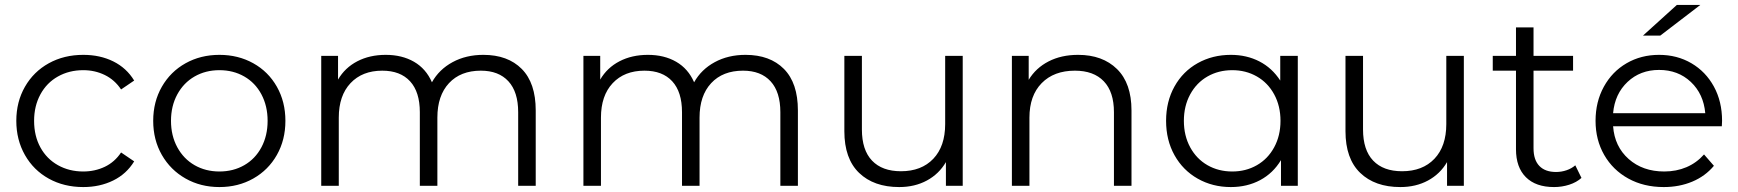

<svg xmlns="http://www.w3.org/2000/svg" viewBox="-20 -752 7035 777"><path d="M46 -263Q46 -340 81 -401Q116 -462 177.5 -496Q239 -530 317 -530Q385 -530 438.5 -503.5Q492 -477 523 -426L470 -390Q444 -429 404 -448.5Q364 -468 317 -468Q260 -468 214.5 -442.5Q169 -417 143.5 -370Q118 -323 118 -263Q118 -202 143.5 -155.5Q169 -109 214.5 -83.5Q260 -58 317 -58Q364 -58 404 -77Q444 -96 470 -135L523 -99Q492 -48 438 -21.5Q384 5 317 5Q239 5 177.5 -29Q116 -63 81 -124.5Q46 -186 46 -263Z M600 -263Q600 -340 635 -401Q670 -462 731 -496Q792 -530 868 -530Q944 -530 1005 -496Q1066 -462 1100.5 -401Q1135 -340 1135 -263Q1135 -186 1100.5 -125Q1066 -64 1005 -29.5Q944 5 868 5Q792 5 731 -29.5Q670 -64 635 -125Q600 -186 600 -263ZM1063 -263Q1063 -323 1038 -370Q1013 -417 968.5 -442.5Q924 -468 868 -468Q812 -468 767.5 -442.5Q723 -417 697.5 -370Q672 -323 672 -263Q672 -203 697.5 -156Q723 -109 767.5 -83.5Q812 -58 868 -58Q924 -58 968.5 -83.5Q1013 -109 1038 -156Q1063 -203 1063 -263Z M2148 -305V0H2077V-298Q2077 -380 2037.5 -423Q1998 -466 1926 -466Q1844 -466 1797 -415.5Q1750 -365 1750 -276V0H1679V-298Q1679 -380 1639.5 -423Q1600 -466 1527 -466Q1446 -466 1398.5 -415.5Q1351 -365 1351 -276V0H1280V-526H1348V-430Q1376 -478 1426 -504Q1476 -530 1541 -530Q1607 -530 1655.5 -502Q1704 -474 1728 -419Q1757 -471 1811.5 -500.5Q1866 -530 1936 -530Q2035 -530 2091.5 -473Q2148 -416 2148 -305Z M3209 -305V0H3138V-298Q3138 -380 3098.5 -423Q3059 -466 2987 -466Q2905 -466 2858 -415.5Q2811 -365 2811 -276V0H2740V-298Q2740 -380 2700.5 -423Q2661 -466 2588 -466Q2507 -466 2459.5 -415.5Q2412 -365 2412 -276V0H2341V-526H2409V-430Q2437 -478 2487 -504Q2537 -530 2602 -530Q2668 -530 2716.5 -502Q2765 -474 2789 -419Q2818 -471 2872.5 -500.5Q2927 -530 2997 -530Q3096 -530 3152.5 -473Q3209 -416 3209 -305Z M3876 -526V0H3808V-96Q3780 -48 3731 -21.5Q3682 5 3619 5Q3516 5 3456.5 -52.5Q3397 -110 3397 -221V-526H3468V-228Q3468 -145 3509 -102Q3550 -59 3626 -59Q3709 -59 3757 -109.5Q3805 -160 3805 -250V-526Z M4559 -305V0H4488V-298Q4488 -380 4447 -423Q4406 -466 4330 -466Q4245 -466 4195.5 -415.5Q4146 -365 4146 -276V0H4075V-526H4143V-429Q4172 -477 4223.5 -503.5Q4275 -530 4343 -530Q4442 -530 4500.5 -472.5Q4559 -415 4559 -305Z M5232 -526V0H5164V-104Q5132 -51 5079.5 -23Q5027 5 4961 5Q4887 5 4827 -29Q4767 -63 4733 -124Q4699 -185 4699 -263Q4699 -341 4733 -402Q4767 -463 4827 -496.5Q4887 -530 4961 -530Q5025 -530 5076.5 -503.5Q5128 -477 5161 -426V-526ZM5162 -263Q5162 -323 5136.5 -370Q5111 -417 5066.5 -442.5Q5022 -468 4967 -468Q4911 -468 4866.5 -442.5Q4822 -417 4796.5 -370Q4771 -323 4771 -263Q4771 -203 4796.5 -156Q4822 -109 4866.5 -83.5Q4911 -58 4967 -58Q5022 -58 5066.5 -83.5Q5111 -109 5136.5 -156Q5162 -203 5162 -263Z M5904 -526V0H5836V-96Q5808 -48 5759 -21.5Q5710 5 5647 5Q5544 5 5484.5 -52.5Q5425 -110 5425 -221V-526H5496V-228Q5496 -145 5537 -102Q5578 -59 5654 -59Q5737 -59 5785 -109.5Q5833 -160 5833 -250V-526Z M6380 -32Q6360 -14 6330.5 -4.5Q6301 5 6269 5Q6195 5 6155 -35Q6115 -75 6115 -148V-466H6021V-526H6115V-641H6186V-526H6346V-466H6186V-152Q6186 -105 6209.5 -80.5Q6233 -56 6277 -56Q6299 -56 6319.5 -63Q6340 -70 6355 -83Z M6948 -241H6508Q6514 -159 6571 -108.5Q6628 -58 6715 -58Q6764 -58 6805 -75.5Q6846 -93 6876 -127L6916 -81Q6881 -39 6828.5 -17Q6776 5 6713 5Q6632 5 6569.5 -29.5Q6507 -64 6472 -125Q6437 -186 6437 -263Q6437 -340 6470.5 -401Q6504 -462 6562.5 -496Q6621 -530 6694 -530Q6767 -530 6825 -496Q6883 -462 6916 -401.5Q6949 -341 6949 -263ZM6508 -294H6881Q6874 -372 6822.5 -420.5Q6771 -469 6694 -469Q6618 -469 6566.5 -420.5Q6515 -372 6508 -294ZM6766 -732H6861L6699 -608H6629Z"/></svg>

Font: Idrija
Style: Regular
Weight: 400
Designer: Julieta Ulanovsky
Foundry: Julieta Ulanovsky
Version: Version 7.200